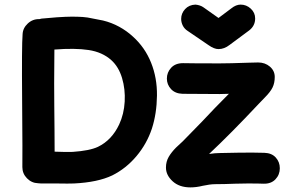

<svg xmlns="http://www.w3.org/2000/svg" viewBox="-20 -796 1248 833"><path d="M158 0Q172 0 226 0Q280 1 301 0Q404 -5 467 -35Q527 -65 572 -118.5Q617 -172 639 -238Q660 -303 661 -381Q662 -458 635.5 -524Q609 -590 557 -637Q530 -662 497 -680Q464 -698 427 -707Q389 -715 360 -720Q340 -723 313.5 -723.5Q287 -724 263 -723Q239 -722 227 -721Q208 -720 169 -716Q160 -716 151 -713Q122 -714 100.5 -694Q79 -674 78 -647Q74 -601 76 -359Q78 -116 77 -71Q77 -43 97 -22.5Q117 -2 145 -1Q151 0 158 0ZM295 -137Q266 -136 217 -138Q217 -180 216.5 -232Q216 -284 215.5 -337Q215 -390 215 -435Q215 -486 216 -581Q305 -588 364.5 -579Q424 -570 463 -535Q495 -506 509.5 -457.5Q524 -409 521 -355Q518 -301 497 -256Q465 -188 405 -159Q369 -142 295 -137ZM806 17Q832 17 860 10Q873 8 888 5Q902 3 916 3Q952 3 1000 1L1055 0Q1103 0 1123 1Q1156 2 1175 -18Q1194 -38 1194 -66Q1194 -93 1176.5 -112.5Q1159 -132 1127 -133Q1106 -134 1073 -134Q1019 -134 933 -132Q914 -132 887 -128Q980 -215 1103 -346L1129 -373Q1153 -397 1162.5 -416.5Q1172 -436 1172 -462Q1172 -489 1151 -507Q1130 -525 1100 -525L1059 -524Q975 -521 933 -521Q815 -521 774 -522Q741 -522 722.5 -502Q704 -482 704 -455Q704 -429 722 -409.5Q740 -390 772 -389Q843 -388 933 -388L973 -389Q909 -325 857 -269Q776 -186 773 -183L744 -156Q724 -136 712 -115.5Q700 -95 700 -69Q700 -36 729 -9.5Q758 17 806 17ZM928 -583Q953 -583 976 -601L1061 -664Q1087 -684 1087 -716Q1087 -741 1068 -758.5Q1049 -776 1024 -776Q1004 -776 984 -760L928 -718L863 -764Q849 -774 828 -776Q800 -775 783 -756.5Q766 -738 766 -714Q766 -699 773 -685Q780 -671 794 -662L885 -600Q909 -583 928 -583Z"/></svg>

Font: Balsamiq Sans
Style: Bold
Weight: 700
Designer: Michael Angeles
Foundry: Balsamiq SRL
Version: Version 1.020; ttfautohint (v1.8.4.7-5d5b);gftools[0.9.26]